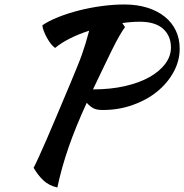

<svg xmlns="http://www.w3.org/2000/svg" viewBox="-20 -756 822 857"><path d="M782 -539Q782 -484 754.5 -434Q727 -384 680.5 -346.5Q634 -309 571.5 -287Q509 -265 439 -265Q414 -265 399.5 -271.5Q385 -278 367 -297Q317 -188 285.5 -96.5Q254 -5 236 81Q198 72 174 49.5Q150 27 130 -7Q140 -26 154 -57Q168 -88 188 -133.5Q208 -179 234.5 -242.5Q261 -306 297 -391Q313 -430 325 -459Q337 -488 346 -513.5Q355 -539 362.5 -564Q370 -589 378 -619Q331 -604 291.5 -584Q252 -564 226 -542Q217 -548 207.5 -560Q198 -572 190 -586.5Q182 -601 176 -616Q170 -631 169 -643Q198 -663 241 -680Q284 -697 333 -709.5Q382 -722 434.5 -729Q487 -736 535 -736Q592 -736 638 -721.5Q684 -707 716 -681Q748 -655 765 -619Q782 -583 782 -539ZM604 -659Q566 -659 526 -653L538 -635Q528 -622 513 -596Q498 -570 480 -533.5Q462 -497 440.5 -452Q419 -407 395 -357Q473 -357 537 -371.5Q601 -386 646.5 -411.5Q692 -437 717.5 -471Q743 -505 743 -544Q743 -596 708 -627.5Q673 -659 604 -659Z"/></svg>

Font: Kaushan Script
Style: Regular
Weight: 400
Designer: Pablo Impallari
Foundry: Pablo Impallari
Version: Version 1.002